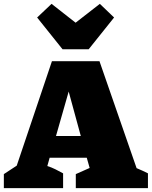

<svg xmlns="http://www.w3.org/2000/svg" viewBox="-54 -978 789 998"><path d="M656 -104Q671 -98 686 -91Q701 -84 715 -77V0H340V-73L412 -105L397 -158H204L192 -115Q214 -108 234 -98Q254 -88 274 -77V0H-34V-73L33 -117L216 -660H463ZM237 -271H366L303 -502ZM271 -722 139 -887 214 -958 339 -860 465 -958 539 -887 407 -722Z"/></svg>

Font: Piazzolla Black
Style: Regular
Weight: 900
Designer: Juan Pablo del Peral
Foundry: Huerta Tipografica
Version: Version 1.330